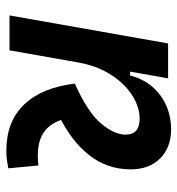

<svg xmlns="http://www.w3.org/2000/svg" viewBox="4 -572 577 626"><g transform="rotate(90 293.0 -258.5)"><path d="M470.7 9.8Q376 9.8 320.6 -47.9Q265.1 -105.5 252 -213.4Q347.2 -256.3 382.8 -299.6Q418.5 -342.8 418.5 -379.4Q418.5 -424.8 365.7 -424.8Q338.9 -424.8 310.3 -411.6Q281.7 -398.4 255.9 -372.6Q230 -346.7 210.4 -308.8Q190.9 -271 182.6 -221.7L205.1 -393.6H225.6Q235.8 -434.1 260.7 -464.1Q285.6 -494.1 321.8 -510.7Q357.9 -527.3 400.9 -527.3Q460.4 -527.3 496.1 -491.5Q531.7 -455.6 531.7 -396Q531.7 -319.3 485.4 -260.3Q439 -201.2 354.5 -160.6L354 -239.7Q364.7 -158.2 395.5 -125.5Q426.3 -92.8 485.4 -92.8Q497.6 -92.8 504.4 -93.3Q511.2 -93.8 519 -94.7L528.3 3.4Q515.6 5.9 502.2 7.8Q488.8 9.8 470.7 9.8ZM121.1 -517.6H234.9L143.6 -0.5H29.8Z"/></g></svg>

Font: Cascadia Mono Medium
Style: Italic
Weight: 500
Italic angle: -10°
Monospace: yes
Designer: Aaron Bell
Foundry: Saja Typeworks
Version: Version 2407.024